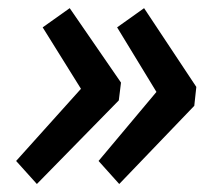

<svg xmlns="http://www.w3.org/2000/svg" viewBox="-20 -508 554 480"><path d="M278.1 -48 226.4 -105.6 371.1 -278.2 272.8 -439.6 340.2 -487.6 470.8 -290.7 465.7 -243.5ZM72.2 -48 20.3 -105.6 182.4 -286 86.7 -439.6 154.3 -487.6 282.5 -301.5 277 -257Z"/></svg>

Font: Reddit Sans
Style: Italic
Weight: 400
Italic angle: -11.25°
Designer: Stephen Hutchings
Version: Version 1.013